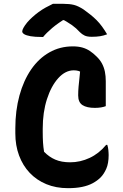

<svg xmlns="http://www.w3.org/2000/svg" viewBox="-20 -962 640 1002"><path d="M335 20Q272 20 221.5 -1Q171 -22 135 -60Q99 -98 79.5 -150.5Q60 -203 60 -266V-292Q60 -385 81.5 -463.5Q103 -542 142.5 -599.5Q182 -657 237.5 -688.5Q293 -720 360 -720Q388 -720 409.5 -714Q431 -708 449 -696Q467 -684 483 -668Q502 -650 512.5 -630Q523 -610 527.5 -587.5Q532 -565 532 -538Q532 -505 532 -471.5Q532 -438 532 -408Q522 -404 507.5 -401.5Q493 -399 475 -399Q433 -399 410.5 -413.5Q388 -428 388 -464Q388 -487 390 -509.5Q392 -532 395 -558.5Q398 -585 401 -619L415 -579Q400 -589 389 -592Q378 -595 365 -595Q321 -595 284 -554Q247 -513 225 -444.5Q203 -376 203 -291V-273Q203 -242 204.5 -218Q206 -194 210 -170Q236 -143 268.5 -129Q301 -115 346 -115Q399 -115 448 -138Q497 -161 534 -206H540Q542 -199 543.5 -192.5Q545 -186 545.5 -179Q546 -172 546.5 -165.5Q547 -159 547 -153Q547 -109 534.5 -81Q522 -53 505 -36Q488 -19 464 -6Q440 7 408 13.5Q376 20 335 20ZM256 -942Q266 -942 275 -942Q284 -942 293.5 -942Q303 -942 312 -942Q343 -942 365.5 -936.5Q388 -931 417 -912Q435 -899 452 -885.5Q469 -872 484 -857Q499 -842 512.5 -823.5Q526 -805 539 -783Q521 -776 502.5 -773Q484 -770 459 -770Q435 -770 421.5 -776.5Q408 -783 397 -794Q378 -815 355.5 -831Q333 -847 289 -871L345 -857Q328 -857 311 -857Q294 -857 277 -857L333 -872Q283 -842 252.5 -816Q222 -790 205 -769H199Q162 -769 139.5 -773Q117 -777 106.5 -783.5Q96 -790 96 -798Q96 -805 102.5 -817Q109 -829 122 -845Q134 -859 149.5 -873Q165 -887 182 -899.5Q199 -912 218 -922.5Q237 -933 256 -942Z"/></svg>

Font: Recursive Casual
Style: Bold
Weight: 700
Version: Version 1.085